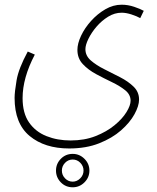

<svg xmlns="http://www.w3.org/2000/svg" viewBox="-20 -579 668 816"><path d="M42 -163Q42 -188 50.5 -238Q59 -288 98 -360L128 -347Q76 -248 76 -162Q76 -98 103.5 -58.5Q131 -19 177.5 -0.5Q224 18 280 18Q339 18 386 -0.5Q433 -19 466.5 -46.5Q500 -74 517.5 -102.5Q535 -131 535 -151Q535 -177 512 -195.5Q489 -214 455.5 -230Q422 -246 388.5 -264Q355 -282 332 -306.5Q309 -331 309 -367Q309 -394 324.5 -427Q340 -460 367 -490Q394 -520 427.5 -539.5Q461 -559 497 -559Q524 -559 550.5 -550Q577 -541 591 -533L576 -502Q562 -510 539 -517.5Q516 -525 497 -525Q467 -525 439.5 -508Q412 -491 390.5 -466Q369 -441 356 -414.5Q343 -388 343 -370Q343 -342 366 -322Q389 -302 423 -285Q457 -268 491 -250.5Q525 -233 548 -210.5Q571 -188 571 -156Q571 -129 551.5 -93.5Q532 -58 494.5 -25Q457 8 401.5 30Q346 52 274 52Q170 52 106 -1Q42 -54 42 -163ZM289 217Q259 217 238.5 196Q218 175 218 146Q218 117 238.5 96Q259 75 289 75Q318 75 339 96Q360 117 360 146Q360 175 339 196Q318 217 289 217ZM289 193Q307 193 321 179Q335 165 335 146Q335 127 321.5 113Q308 99 289 99Q270 99 256.5 113Q243 127 243 146Q243 165 256.5 179Q270 193 289 193Z"/></svg>

Font: Noto Sans Arabic UI XCn XLt
Style: Regular
Weight: 200
Width: 2
Designer: Monotype Design Team, Nadine Chahine and Nizar Qandah
Foundry: Monotype Imaging Inc.
Version: Version 2.010; ttfautohint (v1.8.4.7-5d5b)